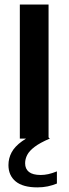

<svg xmlns="http://www.w3.org/2000/svg" viewBox="-20 -615 304 852"><path d="M68 0V-595H195.5V0ZM146 216.5Q81.5 216.5 49.5 190Q17.5 163.5 17.5 117.5Q17.5 87.5 31.5 61.2Q45.5 35 77.8 11.8Q110 -11.5 164.5 -33.5L201 0Q157.5 18.5 133.8 36.5Q110 54.5 100.8 72.5Q91.5 90.5 91.5 109.5Q91.5 134.5 108.5 148Q125.5 161.5 161 161.5Q176.5 161.5 194 157.8Q211.5 154 232.5 145.5V199.5Q213 207.5 191.8 212Q170.5 216.5 146 216.5Z"/></svg>

Font: Encode Sans SC SemiCondensed SemiBold
Style: Regular
Weight: 600
Width: 4
Designer: Multiple Designers
Foundry: Impallari Type
Version: Version 3.002